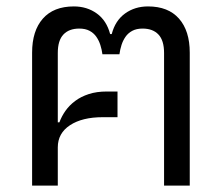

<svg xmlns="http://www.w3.org/2000/svg" viewBox="-20 -578 691 598"><path d="M80 -414Q80 -482 113.5 -520Q147 -558 210 -558Q251 -558 281.5 -536Q312 -514 323 -472H328Q339 -514 369.5 -536Q400 -558 441 -558Q504 -558 537.5 -520Q571 -482 571 -414V0H491V-413Q491 -452 473.5 -470.5Q456 -489 424 -489Q405 -489 392 -482Q379 -475 371 -463.5Q363 -452 358.5 -438Q354 -424 352 -409H299Q297 -424 292.5 -438Q288 -452 280 -463.5Q272 -475 259 -482Q246 -489 227 -489Q195 -489 177.5 -470.5Q160 -452 160 -413V-197H165Q172 -216 184 -233Q196 -250 214 -263.5Q232 -277 256.5 -285Q281 -293 313 -293H346V-213H300Q236 -213 198 -188Q160 -163 160 -119V0H80Z"/></svg>

Font: IBM Plex Sans Thai
Style: Regular
Weight: 400
Designer: Mike Abbink, Paul van der Laan, Pieter van Rosmalen, Ben Mitchell, Mark Frömberg
Foundry: Bold Monday
Version: Version 1.2